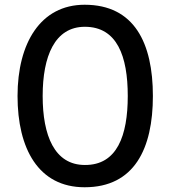

<svg xmlns="http://www.w3.org/2000/svg" viewBox="-20 -780 714 810"><path d="M337 10C547 10 625 -153 625 -375C625 -598 547 -760 337 -760C151 -760 54 -598 54 -375C54 -153 142 10 337 10ZM338 -84C210 -84 160 -208 160 -375C160 -543 211 -667 338 -667C474 -667 519 -543 519 -375C519 -208 474 -83 338 -84Z"/></svg>

Font: Oakes Medium
Style: Regular
Weight: 500
Designer: Samuel Oakes
Foundry: Samuel Oakes
Version: Version 1.003;PS 001.003;hotconv 1.0.88;makeotf.lib2.5.64775